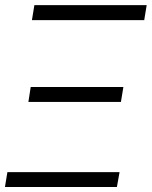

<svg xmlns="http://www.w3.org/2000/svg" viewBox="-54 -748 607 768"><path d="M-34.2 0 -24.4 -59.6H424.3L413.6 0ZM59.6 -340.3 68.8 -399.9H439.5L429.7 -340.3ZM73.7 -667.5 83.5 -727.5H532.7L522.9 -667.5Z"/></svg>

Font: Inter Tight Light
Style: Italic
Weight: 300
Italic angle: -9.39999°
Designer: Rasmus Andersson
Foundry: rsms
Version: Version 3.004